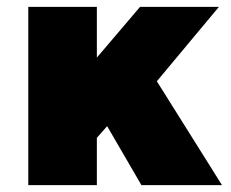

<svg xmlns="http://www.w3.org/2000/svg" viewBox="-20 -540 673 560"><path d="M62.5 0V-520H262.5V-372L388.5 -520H618.5L437.5 -303L627.5 0H392.5L292.5 -172L262.5 -138V0Z"/></svg>

Font: Geologica Roman Black
Style: Regular
Weight: 900
Designer: Sindre Bremnes, Frode Helland
Foundry: Monokrom Skriftforlag AS
Version: Version 1.010;gftools[0.9.28]